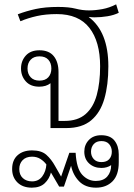

<svg xmlns="http://www.w3.org/2000/svg" viewBox="-20 -591 619 886"><path d="M213 0V-207Q193 -191 161 -191Q121 -191 99 -215.5Q77 -240 77 -275Q77 -310 99 -334.5Q121 -359 162 -359Q206 -359 228 -332Q250 -305 250 -258V-33H278Q339 -33 375 -64.5Q411 -96 426.5 -152.5Q442 -209 442 -285Q442 -399 392.5 -462.5Q343 -526 242 -526Q191 -526 150.5 -517Q110 -508 74 -493L62 -525Q101 -540 145 -549.5Q189 -559 248 -559Q298 -559 329 -551Q360 -543 390 -543Q420 -543 452.5 -549Q485 -555 516 -571L528 -532Q506 -521 476 -516Q446 -511 416 -511Q402 -511 390 -513V-512Q480 -444 480 -285Q480 -199 461.5 -135Q443 -71 400.5 -35.5Q358 0 286 0ZM162 -219Q189 -219 203 -234.5Q217 -250 217 -275Q217 -300 203 -315.5Q189 -331 162 -331Q136 -331 121.5 -315.5Q107 -300 107 -275Q107 -250 121.5 -234.5Q136 -219 162 -219ZM127 275Q85 275 60.5 251Q36 227 36 189Q36 148 61 125.5Q86 103 128 103Q171 103 194 123.5Q217 144 234 175L262 224L300 114H329Q333 187 359.5 215.5Q386 244 422 244Q457 244 475 223.5Q493 203 493 171Q474 184 448 184Q414 184 391.5 163.5Q369 143 369 109Q369 77 390 55Q411 33 447 33Q489 33 508.5 58Q528 83 528 121V158Q528 217 499 246Q470 275 423 275Q374 275 345.5 246Q317 217 308 174L275 270H253L215 205Q208 234 186.5 254.5Q165 275 127 275ZM448 157Q472 157 484 143.5Q496 130 496 109Q496 89 484 74.5Q472 60 448 60Q425 60 412.5 74Q400 88 400 109Q400 129 412.5 143Q425 157 448 157ZM128 246Q158 246 175 223Q192 200 194 168Q183 153 166.5 142.5Q150 132 128 132Q100 132 84.5 148Q69 164 69 189Q69 216 85.5 231Q102 246 128 246Z"/></svg>

Font: Noto Sans Thai Looped ExtLight
Style: Regular
Weight: 200
Designer: Sasikarn Vongin, Ben Mitchell
Foundry: The Fontpad Ltd
Version: Version 1.00